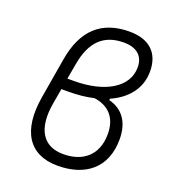

<svg xmlns="http://www.w3.org/2000/svg" viewBox="-137 -845 859 958"><g transform="rotate(20 293.0 -366.0)"><path d="M277.3 9.8C421.9 9.8 523.9 -65.4 523.9 -219.7C523.9 -299.8 491.2 -364.7 408.7 -386.2V-393.6C498 -433.1 550.8 -501.5 550.8 -589.4C550.8 -687 493.2 -742.2 387.7 -742.2C238.3 -742.2 151.4 -661.1 124 -499.5L87.9 -286.1C55.7 -97.7 124.5 9.8 277.3 9.8ZM335.9 -370.1C416 -358.9 459.5 -307.6 459.5 -224.1C459.5 -108.9 384.3 -53.7 283.7 -54.2C174.8 -54.2 126.5 -134.8 150.9 -274.9L165 -356H203.6C252 -356 295.9 -360.8 335.9 -370.1ZM175.3 -415.5 189.9 -498C211.4 -621.1 272 -681.2 379.4 -681.2C447.8 -681.2 485.8 -647.5 485.8 -587.9C485.8 -481.9 374 -415.5 209.5 -415.5Z"/></g></svg>

Font: Cascadia Mono NF Light
Style: Italic
Weight: 300
Italic angle: -10°
Monospace: yes
Designer: Aaron Bell
Foundry: Saja Typeworks
Version: Version 2404.023